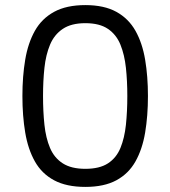

<svg xmlns="http://www.w3.org/2000/svg" viewBox="-20 -727 669 754"><path d="M68 -350Q68 -427 79 -492.5Q90 -558 117 -606Q144 -654 192.5 -680.5Q241 -707 315 -707Q389 -707 437 -680.5Q485 -654 512 -606Q539 -558 550 -492.5Q561 -427 561 -350Q561 -272 550 -206.5Q539 -141 512 -93Q485 -45 437 -19Q389 7 315 7Q241 7 192.5 -19Q144 -45 117 -93Q90 -141 79 -206.5Q68 -272 68 -350ZM480 -350Q480 -409 474.5 -460.5Q469 -512 453 -551.5Q437 -591 404 -613.5Q371 -636 315 -636Q260 -636 226.5 -613.5Q193 -591 176.5 -551.5Q160 -512 154.5 -460.5Q149 -409 149 -350Q149 -289 154.5 -237Q160 -185 176.5 -146Q193 -107 226.5 -85.5Q260 -64 315 -64Q371 -64 404 -85.5Q437 -107 453 -146Q469 -185 474.5 -237Q480 -289 480 -350Z"/></svg>

Font: Albert Sans
Style: Regular
Weight: 400
Designer: Andreas Rasmussen
Foundry: a.Foundry
Version: Version 1.025